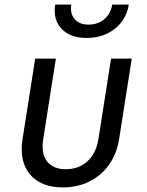

<svg xmlns="http://www.w3.org/2000/svg" viewBox="-20 -805 640 835"><path d="M253 10Q158 10 110.5 -46.5Q63 -103 78 -200L133 -550H223L168 -200Q158 -138 184.5 -103.5Q211 -69 266 -69Q322 -69 360 -103.5Q398 -138 408 -200L463 -550H553L498 -200Q488 -136 454 -88.5Q420 -41 368.5 -15.5Q317 10 253 10ZM357 -640Q285 -640 247.5 -680Q210 -720 220 -785H290Q284 -746 304.5 -722Q325 -698 365 -698Q406 -698 434 -722Q462 -746 468 -785H540Q530 -720 479.5 -680Q429 -640 357 -640Z"/></svg>

Font: NKDuy Mono
Style: Italic
Weight: 400
Italic angle: -9°
Monospace: yes
Designer: NKDuy
Foundry: NKDuy
Version: Version 2.251; ttfautohint (v1.8.4.7-5d5b)